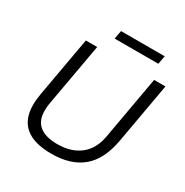

<svg xmlns="http://www.w3.org/2000/svg" viewBox="-192 -996 1118 1162"><g transform="rotate(30 367.5 -415.0)"><path d="M310.1 -783.2 320.8 -841.8H626L615.2 -783.2ZM326.2 12.2Q83 12.2 83 -189.9Q83 -225.6 90.8 -270L165 -686H244.1L167 -253.9Q161.1 -228 161.1 -193.8Q161.1 -56.2 329.1 -56.2Q424.8 -56.2 486.3 -104.5Q547.9 -152.8 564 -246.1L642.1 -686H721.2L646 -262.2Q620.1 -119.6 540 -53.7Q460 12.2 326.2 12.2Z"/></g></svg>

Font: Archivo Light
Style: Italic
Weight: 300
Italic angle: -10°
Designer: Hector Gatti
Foundry: Omnibus-Type
Version: Version 2.001